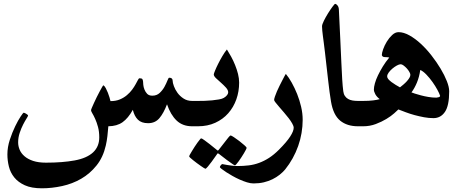

<svg xmlns="http://www.w3.org/2000/svg" viewBox="-20 -659 2416 1002"><path d="M1042 -66.4Q1042 -50.8 1041 -38.6Q1040 -26.4 1036.6 -17.6Q1033.2 -8.8 1026.1 -4.4Q1019 0 1006.8 0H982.9Q933.1 0 901.6 -30Q870.1 -60.1 851.6 -114.7Q834 -68.4 811.8 -42.2Q789.6 -16.1 752.9 -16.1Q718.3 -16.1 699.7 -34.4Q681.2 -52.7 673.3 -85.9Q648.9 -42 619.6 -21.2Q590.3 -0.5 545.4 0Q543.5 25.9 540.5 51.3Q537.6 76.7 532.2 100.1Q518.1 162.1 483.6 204.8Q449.2 247.6 403.6 273.9Q357.9 300.3 304.2 312Q250.5 323.7 198.7 323.7Q144.5 323.7 109.6 307.9Q74.7 292 54.4 266.8Q34.2 241.7 26.4 210.2Q18.6 178.7 18.6 147Q18.6 108.9 31.2 70.3Q43.9 31.7 59.3 0Q74.7 -31.7 87.9 -51.3Q101.1 -70.8 103 -70.8Q105 -70.8 108.9 -69.3Q112.8 -67.9 116.7 -65.2Q120.6 -62.5 123.5 -60.3Q126.5 -58.1 126.5 -56.6Q126.5 -52.7 118.4 -40.3Q110.4 -27.8 100.6 -8.8Q90.8 10.3 82.8 34.2Q74.7 58.1 74.7 84Q74.7 103.5 82.5 122.3Q90.3 141.1 107.7 156.2Q125 171.4 152.8 180.7Q180.7 189.9 219.7 189.9Q306.6 189.9 369.9 178.2Q433.1 166.5 465.8 136.2Q498 106 498 58.1Q498 27.8 491.5 3.7Q484.9 -20.5 476.8 -38.3Q468.8 -56.2 461.9 -67.4Q455.1 -78.6 455.1 -84Q455.1 -86.4 459.5 -96.9Q463.9 -107.4 470.5 -121.8Q477.1 -136.2 485.1 -152.6Q493.2 -168.9 500.5 -182.4Q507.8 -195.8 512.9 -204.8Q518.1 -213.9 520 -213.9Q526.4 -209.5 532.2 -198.5Q538.1 -187.5 543 -175Q547.9 -162.6 551.5 -150.6Q555.2 -138.7 556.6 -131.3Q584.5 -131.3 605.5 -140.1Q626.5 -148.9 642.3 -162.4Q658.2 -175.8 669.4 -190.9Q680.7 -206.1 688 -219.7Q695.3 -233.4 700 -241.9Q704.6 -250.5 707.5 -250.5Q719.2 -250.5 722.4 -246.8Q725.6 -243.2 726.6 -233.4Q726.6 -228 727.8 -216.1Q729 -204.1 733.9 -191.7Q738.8 -179.2 748 -169.4Q757.3 -159.7 774.9 -159.7Q798.3 -159.7 813.7 -174.3Q829.1 -189 838.6 -206.5Q848.1 -224.1 853.8 -238.8Q859.4 -253.4 862.8 -253.4Q880.9 -253.4 880.9 -238.3Q880.9 -227.5 887.5 -209.5Q894 -191.4 906.5 -174.3Q918.9 -157.2 938 -144.8Q957 -132.3 982.9 -132.3H1006.8Q1019 -132.3 1026.1 -129.4Q1033.2 -126.5 1036.6 -118.9Q1040 -111.3 1041 -98.6Q1042 -85.9 1042 -66.4Z M1228 -228Q1228 -181.6 1213.4 -140.4Q1198.7 -99.1 1171.1 -67.9Q1143.6 -36.6 1103.5 -18.3Q1063.5 0 1013.2 0H988.3Q973.6 0 964.8 -13.9Q956.1 -27.8 956.1 -66.9Q956.1 -86.4 958.7 -99.4Q961.4 -112.3 966.3 -119.4Q971.2 -126.5 977.1 -129.4Q982.9 -132.3 988.3 -132.3H1013.2Q1028.8 -132.3 1048.3 -132.8Q1067.9 -133.3 1087.2 -135.3Q1106.4 -137.2 1123 -140.1Q1139.6 -143.1 1148.4 -148.4Q1160.6 -155.8 1165.8 -163.6Q1170.9 -171.4 1170.9 -176.8Q1170.9 -189 1159.2 -201.9Q1147.5 -214.8 1133.5 -227.1Q1119.6 -239.3 1107.7 -250.5Q1095.7 -261.7 1095.7 -270.5Q1095.7 -274.4 1102.1 -290Q1108.4 -305.7 1118.2 -325.2Q1127.9 -344.7 1140.1 -365.5Q1152.3 -386.2 1164.1 -400.9Q1174.8 -384.3 1186.3 -363.3Q1197.8 -342.3 1207 -319.3Q1216.3 -296.4 1222.2 -272.9Q1228 -249.5 1228 -228ZM1183.1 47.9Q1187 47.9 1200.7 56.9Q1214.4 65.9 1229 77.1Q1243.7 88.4 1255.4 98.9Q1267.1 109.4 1267.1 112.3Q1267.1 114.7 1263.2 122.6Q1259.3 130.4 1253.2 140.6Q1247.1 150.9 1239.7 162.1Q1232.4 173.3 1225.6 182.6Q1218.8 191.9 1213.4 198Q1208 204.1 1206.1 204.1Q1203.6 204.1 1190.9 195.1Q1178.2 186 1163.1 175.3L1124.5 145.5Q1120.6 141.6 1116.2 141.6Q1114.3 141.6 1111.3 147.5L1084.5 185.1Q1074.2 199.2 1064.7 210.4Q1055.2 221.7 1051.8 221.7Q1050.3 221.7 1043.7 217.5Q1037.1 213.4 1027.3 206.5Q1017.6 199.7 1007.3 192.1Q997.1 184.6 988 177.2Q979 169.9 973.1 164.6Q967.3 159.2 967.3 157.2Q967.3 154.8 971.4 147Q975.6 139.2 982.2 128.7Q988.8 118.2 996.1 106.4Q1003.4 94.7 1010.5 85.4Q1017.6 76.2 1022.7 69.6Q1027.8 63 1029.3 63Q1033.7 63 1046.6 72.5Q1059.6 82 1073.7 92.8Q1090.3 105.5 1109.4 121.6Q1113.3 126 1116.2 126.5Q1118.2 126.5 1119.9 125Q1121.6 123.5 1124.5 119.1Q1139.2 99.6 1151.9 84Q1162.1 70.3 1171.4 59.1Q1180.7 47.9 1183.1 47.9Z M1559.6 -33.7Q1559.6 0.5 1553.7 35.2Q1547.9 69.8 1536.1 103Q1524.4 136.2 1507.3 167Q1490.2 197.8 1468.3 225.1Q1456.1 239.7 1439.5 252.9Q1422.9 266.1 1402.1 276.4Q1381.3 286.6 1356.7 292.5Q1332 298.3 1303.2 298.3Q1287.6 298.3 1268.8 292.5Q1250 286.6 1230.7 278.1Q1211.4 269.5 1192.6 258.8Q1173.8 248 1159.4 238.8Q1145 229.5 1136.2 222.4Q1127.4 215.3 1127.4 213.4Q1127.4 209.5 1132.3 203.4Q1137.2 197.3 1140.6 197.3Q1141.1 197.3 1148.9 199Q1156.7 200.7 1168 202.4Q1179.2 204.1 1192.6 205.8Q1206.1 207.5 1219.7 207.5Q1250 207.5 1278.1 204.1Q1306.2 200.7 1332.5 190.9Q1358.9 181.2 1384.3 164.8Q1409.7 148.4 1435.5 122.6Q1476.6 81.5 1494.6 53.2Q1512.7 24.9 1512.7 7.8Q1512.7 -1 1505.1 -14.4Q1497.6 -27.8 1486.3 -42.5Q1475.1 -57.1 1461.7 -72.5Q1448.2 -87.9 1437 -101.1Q1425.8 -114.3 1418.2 -123.8Q1410.6 -133.3 1410.6 -137.2Q1410.6 -143.1 1414.8 -155.3Q1418.9 -167.5 1425.3 -182.4Q1431.6 -197.3 1439.5 -212.6Q1447.3 -228 1454.1 -241.2Q1460.9 -254.4 1465.6 -263.2Q1470.2 -272 1471.7 -273.4Q1487.3 -254.9 1502.7 -227.3Q1518.1 -199.7 1530.8 -168Q1543.5 -136.2 1551.5 -101.8Q1559.6 -67.4 1559.6 -33.7Z M1848.1 0Q1791 0 1755.1 -29.5Q1719.2 -59.1 1707.5 -128.4Q1699.7 -174.8 1692.4 -240.7Q1685.1 -306.6 1675.8 -386.7Q1672.4 -415.5 1669.7 -436Q1667 -456.5 1665 -471.9Q1663.1 -487.3 1661.9 -498.8Q1660.6 -510.3 1660.6 -521.5Q1660.6 -531.2 1670.2 -550.5Q1679.7 -569.8 1691.9 -589.4Q1704.1 -608.9 1715.1 -623.8Q1726.1 -638.7 1729 -638.7Q1734.9 -638.7 1741.5 -630.4Q1748 -622.1 1748.5 -608.9Q1752.9 -517.6 1756.1 -449.5Q1759.3 -381.3 1761.5 -330.8Q1763.7 -280.3 1765.9 -244.6Q1768.1 -209 1771.5 -182.6Q1773.4 -168 1780 -158.2Q1786.6 -148.4 1796.6 -142.6Q1806.6 -136.7 1819.8 -134.5Q1833 -132.3 1848.1 -132.3H1870.6Q1885.3 -132.3 1894 -119.6Q1902.8 -106.9 1902.8 -70.3Q1902.8 -30.8 1893.1 -15.4Q1883.3 0 1870.6 0Z M2324.2 -182.6Q2324.2 -107.4 2302 -75Q2279.8 -42.5 2242.2 -42.5Q2218.3 -42.5 2193.1 -47.1Q2168 -51.8 2143.8 -58.3Q2119.6 -64.9 2098.1 -73Q2076.7 -81.1 2059.1 -87.9Q2053.2 -82 2036.9 -67.4Q2020.5 -52.7 1996.3 -38.1Q1972.2 -23.4 1941.2 -11.7Q1910.2 0 1875.5 0H1851.6Q1839.4 0 1832.3 -7.3Q1825.2 -14.6 1821.8 -25.4Q1818.4 -36.1 1817.4 -47.4Q1816.4 -58.6 1816.4 -66.4Q1816.4 -74.2 1817.4 -85.2Q1818.4 -96.2 1821.8 -106.7Q1825.2 -117.2 1832.3 -124.8Q1839.4 -132.3 1851.6 -132.3H1875.5Q1905.3 -132.3 1927 -135Q1948.7 -137.7 1961.9 -141.6Q1946.3 -153.3 1938.7 -167.2Q1931.2 -181.2 1931.2 -191.9Q1931.2 -204.6 1936.5 -224.1Q1941.9 -243.7 1952.6 -265.9Q1963.4 -288.1 1978 -312.3Q1992.7 -336.4 2011.7 -358.9Q2004.4 -360.4 2000.2 -360.6Q1996.1 -360.8 1990.2 -360.8Q1980.5 -360.8 1976.6 -364.7Q1972.7 -368.7 1972.7 -372.1Q1972.7 -382.3 1979.7 -402.3Q1986.8 -422.4 1998.8 -441.9Q2010.7 -461.4 2026.6 -476.3Q2042.5 -491.2 2060.1 -491.2Q2086.4 -491.2 2116.7 -474.4Q2147 -457.5 2176.3 -430.4Q2205.6 -403.3 2232.2 -369.1Q2258.8 -335 2279.3 -300.8Q2299.8 -266.6 2312 -235.6Q2324.2 -204.6 2324.2 -182.6ZM2121.6 -268.6Q2121.6 -274.4 2116.2 -283.9Q2110.8 -293.5 2103 -302Q2095.2 -310.5 2086.4 -317.1Q2077.6 -323.7 2071.3 -323.7Q2063 -323.7 2051 -317.1Q2039.1 -310.5 2027.8 -301Q2016.6 -291.5 2008.5 -280.5Q2000.5 -269.5 2000.5 -260.3Q2000.5 -252.9 2006.8 -245.6Q2013.2 -238.3 2023.2 -230.7Q2033.2 -223.1 2044.9 -216.1Q2056.6 -209 2067.4 -203.1Q2075.7 -209.5 2085.4 -217.8Q2095.2 -226.1 2103.3 -235.1Q2111.3 -244.1 2116.5 -252.7Q2121.6 -261.2 2121.6 -268.6ZM2276.9 -158.7Q2273.4 -170.4 2262.7 -190.2Q2252 -210 2237.1 -231Q2222.2 -252 2205.1 -269.8Q2188 -287.6 2173.3 -293.9Q2168 -257.3 2155.8 -228Q2143.6 -198.7 2127.4 -176.8Q2131.3 -174.8 2144.5 -170.7Q2157.7 -166.5 2175.8 -161.6Q2193.8 -156.7 2215.1 -153.1Q2236.3 -149.4 2256.8 -149.4Q2260.3 -149.4 2268.3 -151.4Q2276.4 -153.3 2276.9 -158.7Z"/></svg>

Font: Accordance
Style: Bold-Italic
Weight: 700
Italic angle: -11°
Version: Version 1.2 (build January 31, 2020) Miklal Software Solutio